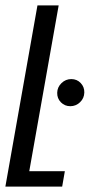

<svg xmlns="http://www.w3.org/2000/svg" viewBox="-49 -695 366 715"><path d="M-29 0 90.5 -675H169.5L60 -57.5H192.5L182.5 0ZM213 -299.5Q192 -299.5 177.8 -314Q163.5 -328.5 164 -349.5Q164.5 -370.5 180 -385.5Q195.5 -400.5 216.5 -400.5Q237.5 -400.5 251.5 -385.8Q265.5 -371 265 -350.5Q264.5 -329 249 -314.2Q233.5 -299.5 213 -299.5Z"/></svg>

Font: Anybody Condensed Regular
Style: Italic
Weight: 400
Width: 3
Italic angle: -10°
Designer: Tyler Finck
Foundry: Etcetera Type Company
Version: Version 1.010; ttfautohint (v1.8.3) -l 8 -r 50 -G 200 -x 14 